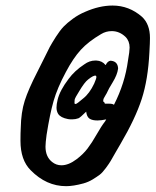

<svg xmlns="http://www.w3.org/2000/svg" viewBox="-20 -673 553 682"><path d="M88.9 -68.4Q52.7 -104.5 52.7 -172.9Q52.7 -202.1 53.7 -217.8Q54.7 -274.4 67.9 -315.4Q81.1 -356.4 112.3 -417Q120.1 -431.6 134.8 -461.9Q149.4 -492.2 156.7 -505.9Q164.1 -519.5 178.7 -542.5Q193.4 -565.4 206.1 -578.6Q218.8 -591.8 238.8 -606.4Q258.8 -621.1 282.2 -630.9Q333 -653.3 379.9 -653.3Q438.5 -653.3 484.4 -613.3Q512.7 -586.9 512.7 -538.1Q512.7 -522.5 510.7 -487.3Q505.9 -390.6 483.4 -321.3Q460.9 -252 408.2 -162.1Q403.3 -154.3 390.6 -131.8Q377.9 -109.4 373 -101.1Q368.2 -92.8 356 -76.2Q343.8 -59.6 334 -52.2Q324.2 -44.9 309.1 -35.6Q293.9 -26.4 276.4 -21.5Q240.2 -11.7 214.8 -11.7Q144.5 -11.7 88.9 -68.4ZM245.1 -304.7Q246.1 -303.7 249 -303.7Q252.9 -303.7 275.4 -323.2Q297.9 -340.8 314.5 -376Q323.2 -395.5 322.3 -400.4Q321.3 -404.3 320.3 -404.3Q312.5 -406.2 293 -390.6Q280.3 -380.9 261.7 -349.6Q246.1 -325.2 245.1 -318.4Q244.1 -304.7 245.1 -304.7ZM362.3 -348.6Q359.4 -341.8 355 -335Q350.6 -328.1 348.6 -323.7Q346.7 -319.3 346.7 -315.4V-312.5L349.6 -310.5Q351.6 -308.6 352.5 -304.7H354.5H368.2Q379.9 -304.7 384.8 -300.8Q423.8 -377 434.6 -458Q440.4 -491.2 440.4 -503.9Q440.4 -527.3 425.8 -542Q404.3 -562.5 377 -562.5Q356.4 -562.5 338.9 -551.8Q293.9 -525.4 267.1 -496.1Q240.2 -466.8 213.9 -417Q183.6 -360.4 170.4 -314.5Q157.2 -268.6 145.5 -194.3Q141.6 -165 141.6 -152.3Q141.6 -116.2 165 -97.7Q179.7 -85.9 198.2 -85.9Q223.6 -85.9 252 -107.4Q275.4 -125 291 -145.5Q306.6 -166 323.2 -195.3Q339.8 -224.6 353.5 -242.2L357.4 -249Q339.8 -245.1 326.2 -245.1Q308.6 -245.1 298.8 -251Q288.1 -257.8 286.1 -276.4Q265.6 -255.9 258.8 -252.9Q248 -249 236.3 -249Q226.6 -249 221.7 -250Q195.3 -254.9 186.5 -268.6Q180.7 -278.3 180.7 -291Q180.7 -302.7 184.6 -318.4Q192.4 -351.6 223.6 -392.6Q245.1 -421.9 279.3 -444.3Q297.9 -458 318.4 -458H322.3Q342.8 -457 354.5 -442.4Q355.5 -441.4 356 -442.9Q356.4 -444.3 358.4 -447.3Q360.4 -450.2 362.3 -452.1Q364.3 -454.1 368.2 -456.1Q372.1 -458 376 -457Q397.5 -454.1 399.4 -431.6V-428.7Q396.5 -407.2 380.4 -380.9Q364.3 -354.5 362.3 -348.6Z"/></svg>

Font: Essays1743
Style: BoldItalic
Weight: 700
Italic angle: -10°
Designer: Based on the typeface in a 1743 English translation of the essays of Montaigne.  PostScript/TrueType font designed by Jo
Version: Version 002.100